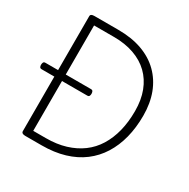

<svg xmlns="http://www.w3.org/2000/svg" viewBox="-237 -1344 1540 1562"><g transform="rotate(30 532.5 -563.0)"><path d="M206 0Q170 0 170 -24V-1103Q170 -1115 179 -1120.5Q188 -1126 206 -1126H429Q556 -1126 653.5 -1091Q751 -1056 818.5 -989.5Q886 -923 921 -830.5Q956 -738 956 -621Q956 -509 931.5 -413.5Q907 -318 859 -241.5Q811 -165 739.5 -111Q668 -57 573 -28.5Q478 0 360 0ZM242 -68H360Q462 -68 544 -93Q626 -118 689 -164.5Q752 -211 794 -279Q836 -347 857.5 -432.5Q879 -518 879 -621Q879 -725 848 -806Q817 -887 759 -943Q701 -999 617.5 -1028.5Q534 -1058 429 -1058H242ZM51 -536Q37 -536 32.5 -545Q28 -554 28 -565Q28 -578 32.5 -587.5Q37 -597 51 -597H479Q493 -597 497.5 -587.5Q502 -578 502 -565Q502 -554 497.5 -545Q493 -536 479 -536Z"/></g></svg>

Font: Playwrite BR Light
Style: Regular
Weight: 300
Version: Version 1.003